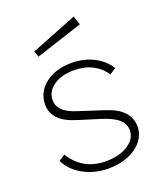

<svg xmlns="http://www.w3.org/2000/svg" viewBox="-140 -842 800 943"><g transform="rotate(-20 260.0 -370.0)"><path d="M50 -108 83 -129Q111 -81 157 -54.5Q203 -28 266 -28Q334 -28 380 -57Q426 -86 426 -132Q426 -166 398 -190Q370 -214 308 -233L205 -265Q135 -286 106.5 -317.5Q78 -349 78 -390Q78 -457 132 -498.5Q186 -540 269 -540Q332 -540 383 -514.5Q434 -489 463 -443L430 -421Q406 -459 364.5 -480.5Q323 -502 268 -502Q203 -502 161.5 -473.5Q120 -445 120 -398Q120 -370 141.5 -347Q163 -324 217 -307L352 -263Q410 -244 439 -212Q468 -180 468 -137Q468 -95 441.5 -61.5Q415 -28 369 -9Q323 10 266 10Q192 10 133.5 -22.5Q75 -55 50 -108ZM373 -704 128 -624 117 -655 358 -750Z"/></g></svg>

Font: Morrison Thin
Style: Regular
Weight: 100
Designer: Pablo Impallari, Rodrigo Fuenzalida (Modified by Dan O. Williams)
Version: Version 0.03;June 6, 2019;FontCreator 11.5.0.2425 64-bit; tt